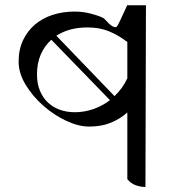

<svg xmlns="http://www.w3.org/2000/svg" viewBox="-20 -735 720 763"><path d="M558 8Q538 8 519 1Q500 -6 486 -23V-288Q458 -263 421 -247.5Q384 -232 334 -232Q292 -232 243 -255Q194 -278 152 -315Q110 -352 82 -398Q54 -444 54 -490Q54 -538 71.5 -575Q89 -612 119 -637.5Q149 -663 189.5 -676Q230 -689 276 -689Q310 -689 340 -681Q389 -668 396 -659Q431 -619 444 -629Q448 -631 486 -715L484 -714H560ZM277 -289Q315 -289 351 -301.5Q387 -314 417 -337L184 -577Q157 -553 142 -518.5Q127 -484 127 -439Q127 -403 138.5 -375Q150 -347 170 -328Q190 -309 217.5 -299Q245 -289 277 -289ZM486 -568Q451 -595 413.5 -610.5Q376 -626 327 -626Q255 -626 204 -593L435 -353Q451 -368 464 -386Q477 -404 486 -424Z"/></svg>

Font: lkorean25
Style: Book
Weight: 400
Designer: Jelle Bosma - Monotype Design Team
Foundry: Monotype Imaging Inc.
Version: Version 2.003